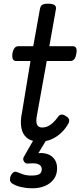

<svg xmlns="http://www.w3.org/2000/svg" viewBox="-20 -750 435 1039"><path d="M195 16Q150 16 126 -3.5Q102 -23 95.5 -58.5Q89 -94 99 -141L145 -420H67Q55 -420 50 -429.5Q45 -439 47 -460Q51 -481 59 -490.5Q67 -500 80 -500H160L196 -701Q199 -718 209 -724Q219 -730 239 -730Q266 -730 276 -722Q286 -714 282 -697L247 -500H373Q386 -500 391.5 -491Q397 -482 393 -460Q390 -440 382 -430Q374 -420 361 -420H233L180 -126Q173 -91 180.5 -75.5Q188 -60 208 -60Q233 -60 254.5 -76Q276 -92 295 -119Q303 -129 313 -130Q323 -131 336 -122Q351 -114 353.5 -103.5Q356 -93 351 -83Q337 -57 314.5 -34.5Q292 -12 262.5 2Q233 16 195 16ZM153 269Q126 269 95.5 262.5Q65 256 43 241Q34 233 34 221Q34 209 39 199Q46 186 54.5 181.5Q63 177 74 182Q86 187 105 193.5Q124 200 151 200Q179 200 192.5 192.5Q206 185 206 165Q206 147 188 139Q170 131 136 135Q125 136 119.5 133.5Q114 131 110 124Q105 117 105.5 110.5Q106 104 110 97L173 -13H243L172 105L143 89Q187 74 220 79.5Q253 85 271 106.5Q289 128 289 160Q289 195 271.5 219Q254 243 224 256Q194 269 153 269Z"/></svg>

Font: Playwrite ZA
Style: Regular
Weight: 400
Designer: Veronika Burian, José Scaglione
Foundry: TypeTogether
Version: Version 1.002